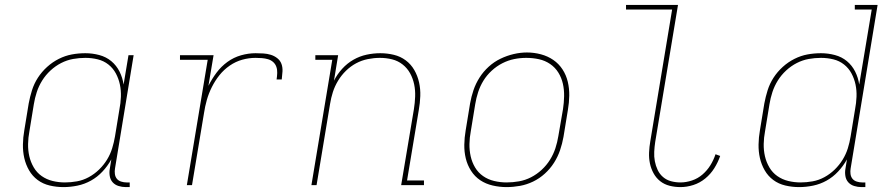

<svg xmlns="http://www.w3.org/2000/svg" viewBox="-20 -755 3640 783"><path d="M239 8Q210 8 182.5 1.5Q155 -5 133.5 -21Q112 -37 98.5 -60.5Q85 -84 79 -110.5Q73 -137 73.5 -166Q74 -195 79 -223L97 -333Q102 -360 110.5 -387Q119 -414 134.5 -438Q150 -462 172 -482Q194 -502 220 -515Q246 -528 273 -533Q300 -538 328 -538Q357 -538 385 -530.5Q413 -523 434 -505.5Q455 -488 467.5 -463Q480 -438 484 -410L504 -530H525L449 -68Q447 -57 448.5 -45.5Q450 -34 456.5 -26Q463 -18 474 -14.5Q485 -11 496 -11H509V8H493Q478 8 463.5 3.5Q449 -1 439.5 -11.5Q430 -22 427.5 -37.5Q425 -53 428 -68L434 -105Q419 -78 398 -55.5Q377 -33 351 -18.5Q325 -4 296 2Q267 8 239 8ZM245 -11Q269 -11 294 -15.5Q319 -20 342 -32.5Q365 -45 384 -63.5Q403 -82 416.5 -104Q430 -126 437.5 -150.5Q445 -175 449 -199L467 -309Q472 -334 473 -360Q474 -386 469 -410Q464 -434 452.5 -455.5Q441 -477 422 -492Q403 -507 378.5 -513Q354 -519 328 -519Q303 -519 278 -514.5Q253 -510 229.5 -498Q206 -486 186 -467.5Q166 -449 152 -426.5Q138 -404 130 -379.5Q122 -355 118 -330L100 -220Q95 -194 94.5 -168Q94 -142 99.5 -118Q105 -94 117.5 -72.5Q130 -51 150 -37Q170 -23 194.5 -17Q219 -11 245 -11Z M742 0 827 -511H714V-530H851L830 -405Q844 -433 863 -458.5Q882 -484 907.5 -502.5Q933 -521 963 -529.5Q993 -538 1022 -538Q1038 -538 1054 -537Q1070 -536 1084.5 -531.5Q1099 -527 1111 -517.5Q1123 -508 1128 -494Q1133 -480 1132 -463.5Q1131 -447 1129 -431H1108Q1110 -444 1110.5 -457.5Q1111 -471 1107 -482.5Q1103 -494 1094 -502Q1085 -510 1073 -513.5Q1061 -517 1048 -518Q1035 -519 1022 -519Q995 -519 968 -511.5Q941 -504 917 -487.5Q893 -471 875 -448.5Q857 -426 844 -400Q831 -374 823.5 -347.5Q816 -321 812 -294L763 0Z M1250 0 1335 -511H1266V-530H1359L1342 -426Q1355 -452 1375.5 -474.5Q1396 -497 1421.5 -511.5Q1447 -526 1475 -532Q1503 -538 1531 -538Q1559 -538 1586 -531.5Q1613 -525 1634.5 -509Q1656 -493 1669.5 -469.5Q1683 -446 1689 -419Q1695 -392 1694 -363.5Q1693 -335 1688 -307L1640 -19H1709V0H1616L1668 -310Q1672 -335 1673 -361Q1674 -387 1669 -411Q1664 -435 1652.5 -456Q1641 -477 1622 -492Q1603 -507 1579 -513Q1555 -519 1529 -519Q1505 -519 1480 -514Q1455 -509 1432.5 -497Q1410 -485 1391 -466.5Q1372 -448 1358.5 -425.5Q1345 -403 1337.5 -379.5Q1330 -356 1326 -331L1271 0Z M2046 8Q2017 8 1989 1.5Q1961 -5 1938.5 -20Q1916 -35 1901 -58.5Q1886 -82 1879.5 -109Q1873 -136 1873.5 -165Q1874 -194 1879 -223L1897 -333Q1902 -361 1911 -387.5Q1920 -414 1935.5 -438.5Q1951 -463 1973 -483Q1995 -503 2021 -515.5Q2047 -528 2074.5 -534.5Q2102 -541 2129 -541Q2158 -541 2186 -533.5Q2214 -526 2236.5 -510.5Q2259 -495 2274 -472Q2289 -449 2295.5 -421.5Q2302 -394 2301.5 -365Q2301 -336 2296 -307L2278 -197Q2273 -169 2264 -142.5Q2255 -116 2239.5 -91.5Q2224 -67 2202 -47Q2180 -27 2154 -14.5Q2128 -2 2100.5 3Q2073 8 2046 8ZM2046 -11Q2071 -11 2096.5 -15.5Q2122 -20 2145.5 -32Q2169 -44 2189 -62.5Q2209 -81 2223 -103.5Q2237 -126 2245 -150.5Q2253 -175 2257 -200L2276 -310Q2280 -336 2280.5 -362.5Q2281 -389 2275.5 -413.5Q2270 -438 2257 -459Q2244 -480 2223.5 -494Q2203 -508 2178 -513.5Q2153 -519 2126 -519Q2101 -519 2076.5 -514Q2052 -509 2028.5 -497Q2005 -485 1985 -466.5Q1965 -448 1951.5 -426Q1938 -404 1930 -379.5Q1922 -355 1918 -330L1900 -220Q1895 -194 1894.5 -168Q1894 -142 1899.5 -117.5Q1905 -93 1917.5 -72Q1930 -51 1950 -37Q1970 -23 1995 -17Q2020 -11 2046 -11Z M2755 8Q2732 8 2710.5 2.5Q2689 -3 2672.5 -16Q2656 -29 2645.5 -48Q2635 -67 2630.5 -88.5Q2626 -110 2627 -133Q2628 -156 2632 -179L2721 -716H2533V-735H2745L2652 -176Q2649 -156 2648 -136Q2647 -116 2650.5 -97.5Q2654 -79 2662 -62Q2670 -45 2684 -33Q2698 -21 2716.5 -16Q2735 -11 2755 -11Q2778 -11 2802 -19Q2826 -27 2845 -43.5Q2864 -60 2877 -81Q2890 -102 2898 -126L2917 -119Q2908 -93 2893 -69Q2878 -45 2856 -27Q2834 -9 2807.5 -0.5Q2781 8 2755 8Z M3239 8Q3210 8 3182.5 1.5Q3155 -5 3133.5 -21Q3112 -37 3098.5 -60.5Q3085 -84 3079 -110.5Q3073 -137 3073.5 -166Q3074 -195 3079 -223L3097 -333Q3102 -360 3110.5 -387Q3119 -414 3134.5 -438Q3150 -462 3172 -482Q3194 -502 3220 -515Q3246 -528 3273 -533Q3300 -538 3328 -538Q3357 -538 3385 -530.5Q3413 -523 3434 -505.5Q3455 -488 3467.5 -463Q3480 -438 3484 -410L3535 -716H3466V-735H3559L3449 -68Q3447 -57 3448.5 -45.5Q3450 -34 3456.5 -26Q3463 -18 3474 -14.5Q3485 -11 3496 -11H3509V8H3493Q3478 8 3463.5 3.5Q3449 -1 3439.5 -11.5Q3430 -22 3427.5 -37.5Q3425 -53 3428 -68L3434 -105Q3419 -78 3398 -55.5Q3377 -33 3351 -18.5Q3325 -4 3296 2Q3267 8 3239 8ZM3245 -11Q3269 -11 3294 -15.5Q3319 -20 3342 -32.5Q3365 -45 3384 -63.5Q3403 -82 3416.5 -104Q3430 -126 3437.5 -150Q3445 -174 3449 -199L3467 -309Q3472 -335 3473 -360.5Q3474 -386 3469 -410Q3464 -434 3452.5 -455.5Q3441 -477 3422 -492Q3403 -507 3378.5 -513Q3354 -519 3328 -519Q3303 -519 3278 -514.5Q3253 -510 3229.5 -498Q3206 -486 3186 -467.5Q3166 -449 3152 -426.5Q3138 -404 3130 -379.5Q3122 -355 3118 -330L3100 -220Q3095 -194 3094.5 -168Q3094 -142 3099.5 -118Q3105 -94 3117.5 -72.5Q3130 -51 3150 -37Q3170 -23 3194.5 -17Q3219 -11 3245 -11Z"/></svg>

Font: Iosevka Curly Slab ThEx
Style: Italic
Weight: 100
Width: 7
Italic angle: -9°
Monospace: yes
Designer: Belleve Invis
Foundry: Belleve Invis
Version: Version 11.1.0; ttfautohint (v1.8.3)